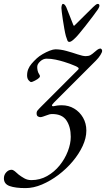

<svg xmlns="http://www.w3.org/2000/svg" viewBox="-99 -677 544 985"><path d="M32 288Q-20 288 -49.5 277.5Q-79 267 -79 238Q-79 220 -67 207Q-55 194 -40 194Q-32 194 -23 201.5Q-14 209 -3 219Q10 229 26 238Q42 247 62 247Q106 247 143 226Q180 205 207 171.5Q234 138 249 99Q264 60 264 25Q264 -26 242 -59Q220 -92 169 -92Q155 -92 139 -85Q130 -82 122 -79Q114 -76 107 -76Q104 -76 97 -79Q90 -82 89 -92Q88 -103 93 -109.5Q98 -116 112 -130L302 -320Q308 -326 300.5 -331.5Q293 -337 279 -342Q272 -345 259 -350Q246 -355 229 -360Q210 -366 186.5 -371Q163 -376 140 -376Q122 -376 106.5 -361.5Q91 -347 92 -332Q92 -325 94 -315Q96 -305 102 -296Q106 -290 106 -286.5Q106 -283 102 -278Q95 -271 80.5 -263.5Q66 -256 61 -256Q56 -256 48 -265Q40 -274 40 -290Q40 -308 46 -322.5Q52 -337 63 -350Q74 -363 90 -378Q102 -389 120 -399.5Q138 -410 156 -417Q174 -424 185 -424Q212 -424 242.5 -415.5Q273 -407 299.5 -398Q326 -389 341 -389Q356 -389 365.5 -394.5Q375 -400 386 -410Q391 -415 400 -421.5Q409 -428 416 -428Q419 -428 422 -424.5Q425 -421 425 -416Q425 -409 416 -394.5Q407 -380 393 -366L178 -151Q165 -138 168 -134.5Q171 -131 175 -132Q183 -134 194 -135.5Q205 -137 218 -137Q253 -137 281.5 -120Q310 -103 327 -73.5Q344 -44 344 -7Q344 31 325 72Q306 113 273.5 151.5Q241 190 200.5 220.5Q160 251 116.5 269.5Q73 288 32 288ZM257 -462Q250 -462 247 -469Q244 -476 239 -492Q235 -507 231 -529.5Q227 -552 223.5 -575Q220 -598 218 -615Q216 -632 216 -636Q216 -642 218 -649.5Q220 -657 224 -657Q233 -657 241 -640Q247 -625 257.5 -598.5Q268 -572 277 -549Q280 -541 286 -549Q309 -572 335.5 -598Q362 -624 379 -641Q384 -646 391 -651.5Q398 -657 402 -657Q411 -657 411 -648Q411 -644 409 -639.5Q407 -635 404 -630Q396 -618 377.5 -593.5Q359 -569 339 -543.5Q319 -518 307 -504Q294 -488 279.5 -475Q265 -462 257 -462Z"/></svg>

Font: EB Garamond
Style: Italic
Weight: 400
Italic angle: -17.2°
Designer: Georg Duffner and Octavio Pardo
Foundry: Georg Duffner
Version: Version 1.001